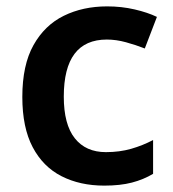

<svg xmlns="http://www.w3.org/2000/svg" viewBox="-20 -572 542 602"><path d="M307 10Q231 10 173 -19.5Q115 -49 82.5 -110.5Q50 -172 50 -268Q50 -368 85 -430.5Q120 -493 180 -522.5Q240 -552 316 -552Q361 -552 402 -542.5Q443 -533 472 -519L434 -420Q406 -431 375 -439.5Q344 -448 315 -448Q180 -448 180 -269Q180 -182 214.5 -138.5Q249 -95 312 -95Q355 -95 391.5 -105.5Q428 -116 460 -133V-27Q430 -9 393.5 0.5Q357 10 307 10Z"/></svg>

Font: Noto Sans Cherokee SemiBold
Style: Regular
Weight: 600
Designer: Monotype Design Team
Foundry: Monotype Imaging Inc.
Version: Version 2.001; ttfautohint (v1.8.4.7-5d5b)